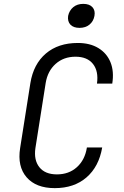

<svg xmlns="http://www.w3.org/2000/svg" viewBox="-20 -962 640 992"><path d="M263 10Q166 10 117.5 -46Q69 -102 84 -197L137 -533Q153 -631 217 -685.5Q281 -740 382 -740Q445 -740 488.5 -713.5Q532 -687 551 -640Q570 -593 560 -530H481Q490 -594 460.5 -631.5Q431 -669 370 -669Q309 -669 267.5 -632Q226 -595 216 -533L163 -197Q154 -135 183.5 -98Q213 -61 274 -61Q336 -61 377.5 -98.5Q419 -136 429 -200H508Q491 -101 427 -45.5Q363 10 263 10ZM391 -818Q359 -818 343.5 -835Q328 -852 332 -880Q338 -908 358.5 -925Q379 -942 410 -942Q442 -942 457.5 -925Q473 -908 468 -880Q463 -852 442.5 -835Q422 -818 391 -818Z"/></svg>

Font: JetBrains Mono NL Light
Style: Italic
Weight: 300
Italic angle: -9°
Designer: Philipp Nurullin, Konstantin Bulenkov
Foundry: JetBrains
Version: Version 2.304; ttfautohint (v1.8.4.7-5d5b)